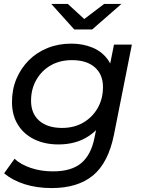

<svg xmlns="http://www.w3.org/2000/svg" viewBox="-20 -757 730 977"><path d="M243 200Q168 200 106 180.5Q44 161 1 125L54 51Q85 80 136.5 97.5Q188 115 250 115Q344 115 394 72.5Q444 30 461 -57L486 -180L516 -279L531 -385L560 -530H651L560 -72Q531 72 453 136Q375 200 243 200ZM277 -22Q208 -22 154.5 -48Q101 -74 71 -122.5Q41 -171 41 -238Q41 -302 63.5 -355.5Q86 -409 126 -449.5Q166 -490 221.5 -512.5Q277 -535 343 -535Q403 -535 452.5 -514Q502 -493 531.5 -449.5Q561 -406 561 -337Q562 -249 528 -177.5Q494 -106 430.5 -64Q367 -22 277 -22ZM296 -106Q357 -106 403.5 -133Q450 -160 477 -207Q504 -254 504 -314Q504 -378 462.5 -414.5Q421 -451 346 -451Q285 -451 238.5 -424.5Q192 -398 165 -351Q138 -304 138 -244Q138 -179 180 -142.5Q222 -106 296 -106ZM358 -607 241 -737H325L445 -627H365L510 -737H598L449 -607Z"/></svg>

Font: Montserrat Thin Medium
Style: Italic
Weight: 500
Italic angle: -11.3°
Version: Version 9.000